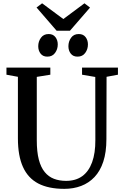

<svg xmlns="http://www.w3.org/2000/svg" viewBox="-20 -1162 764 1190"><path d="M378.5 8.5Q281 8.5 217.5 -24.5Q154 -57.5 122.5 -126.8Q91 -196 91 -304.5V-686L20 -699V-743H292V-699L208 -685.5V-292.5Q208 -221.5 220.5 -173.2Q233 -125 257 -95.8Q281 -66.5 314.5 -53.8Q348 -41 389.5 -41Q449.5 -41 489.8 -70.2Q530 -99.5 550.8 -156.2Q571.5 -213 571 -295L570.5 -685L488.5 -699V-743H711V-699L640.5 -686L639.5 -300Q639.5 -218.5 620.2 -160.2Q601 -102 565.8 -64.8Q530.5 -27.5 482.8 -9.5Q435 8.5 378.5 8.5ZM273 -811Q246 -811 231.5 -829.8Q217 -848.5 217 -875.5Q217 -905 233.8 -928Q250.5 -951 281 -951H282Q309 -951 323.5 -932Q338 -913 338 -886.5Q338 -857 321.2 -834Q304.5 -811 274 -811ZM460 -811Q433 -811 418.5 -829.8Q404 -848.5 404 -875.5Q404 -905 420.5 -928Q437 -951 467.5 -951H468.5Q496 -951 510.5 -932Q525 -913 525 -886.5Q525 -857 508.2 -834Q491.5 -811 461 -811ZM331 -971.5 206.5 -1115.5 241 -1141.5 372.5 -1044 503.5 -1141.5 538 -1115 413.5 -971.5Z"/></svg>

Font: Merriweather 48pt Medium
Style: Regular
Weight: 500
Version: Version 2.100